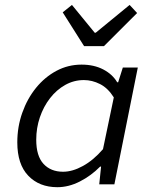

<svg xmlns="http://www.w3.org/2000/svg" viewBox="-20 -767 640 799"><path d="M218.7 12Q143.4 12 97.7 -35.7Q52 -83.3 52 -174.4Q52 -239.6 72.8 -298Q93.5 -356.5 130 -401.5Q166.6 -446.5 215 -472.3Q263.5 -498.1 319.3 -498.1Q371.1 -498.1 409.5 -478.1Q447.9 -458.1 467.7 -424.7H471.7L491.2 -486.1H553.5L456 0H393L400.6 -73.6H396.6Q358.8 -35.3 312.2 -11.7Q265.7 12 218.7 12ZM242.4 -52.3Q281.6 -52.3 325.3 -76.4Q369 -100.4 408.6 -146.3L453.6 -361.7Q429 -400.7 396.2 -417.2Q363.4 -433.8 329.1 -433.8Q287.6 -433.8 251.5 -413.6Q215.3 -393.3 188.3 -358.5Q161.3 -323.8 146 -279.1Q130.8 -234.4 130.8 -185.6Q130.8 -117.6 161.2 -84.9Q191.5 -52.3 242.4 -52.3ZM330 -574.9 241 -715.6 279.4 -746.5 374.2 -630.7H378.2L519.4 -746.5L550.6 -712.8L412.5 -574.9Z"/></svg>

Font: SourceCodeVF
Style: Italic
Weight: 200
Italic angle: -11°
Monospace: yes
Designer: Paul D. Hunt, Teo Tuominen
Foundry: Adobe
Version: Version 1.026;hotconv 1.1.0;makeotfexe 2.6.0